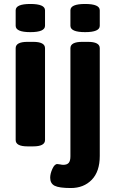

<svg xmlns="http://www.w3.org/2000/svg" viewBox="-20 -736 581 968"><path d="M59 -30V-493Q59 -525 119 -525H147Q207 -525 207 -493V-30Q207 2 147 2H119Q59 2 59 -30ZM59 -606V-684Q59 -716 133 -716Q207 -716 207 -684V-606Q207 -574 133 -574Q59 -574 59 -606ZM233 160Q233 140 244 115.5Q255 91 269 91Q274 91 283.5 93Q293 95 299 95Q318 95 326.5 85Q335 75 335 52V-493Q335 -525 395 -525H423Q483 -525 483 -493V50Q483 129 442.5 170.5Q402 212 337 212Q278 212 255.5 200.5Q233 189 233 160ZM335 -606V-684Q335 -716 409 -716Q483 -716 483 -684V-606Q483 -574 409 -574Q335 -574 335 -606Z"/></svg>

Font: Asap-Bold
Style: Bold
Weight: 700
Designer: Pablo Cosgaya
Foundry: Omnibus-Type
Version: Version 2.000; ttfautohint (v1.8)